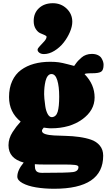

<svg xmlns="http://www.w3.org/2000/svg" viewBox="-20 -921 677 1202"><path d="M215.3 -609.4Q215.3 -618.2 229.5 -632.6Q243.7 -647 257.6 -662.8Q271.5 -678.7 271.5 -690.9Q271.5 -696.3 258.8 -701.7Q246.1 -707 231.2 -713.6Q216.3 -720.2 203.6 -740Q190.9 -759.8 190.9 -789.6Q190.9 -839.4 224.1 -870.1Q257.3 -900.9 311 -900.9Q361.8 -900.9 397.2 -867.2Q432.6 -833.5 432.6 -784.7Q432.6 -755.4 417.5 -720Q402.3 -684.6 378.2 -654.1Q354 -623.5 320.8 -603Q287.6 -582.5 255.4 -582.5Q237.3 -582.5 226.3 -590.8Q215.3 -599.1 215.3 -609.4ZM626 53.7Q626 260.7 319.3 260.7Q257.3 260.7 205.3 252Q153.3 243.2 120.8 225.3Q88.4 207.5 88.4 184.6Q88.4 144.5 128.4 96.7Q33.2 71.3 33.2 -11.7Q33.2 -33.2 39.6 -53.7Q45.9 -74.2 58.8 -94.2Q71.8 -114.3 82 -127.4Q92.3 -140.6 109.4 -159.7Q36.6 -218.3 36.6 -313.5Q36.6 -370.6 56.4 -413.8Q76.2 -457 111.6 -482.9Q147 -508.8 192.9 -521.5Q238.8 -534.2 294.4 -534.2Q325.2 -534.2 347.7 -531Q370.1 -527.8 402.1 -519.3Q434.1 -510.7 444.3 -508.3Q445.3 -509.3 453.6 -521.2Q461.9 -533.2 470 -541.5Q478 -549.8 490.5 -560.8Q502.9 -571.8 519.5 -577.6Q536.1 -583.5 554.7 -583.5Q577.1 -583.5 592.8 -575.9Q608.4 -568.4 615.5 -556.4Q622.6 -544.4 625.5 -534.4Q628.4 -524.4 628.4 -515.6Q628.4 -482.4 613.5 -472.4Q598.6 -462.4 558.1 -462.4Q509.8 -462.4 509.8 -456.5Q572.3 -392.1 572.3 -311Q572.3 -229.5 494.6 -173.6Q417 -117.7 299.3 -117.7Q285.6 -117.7 270.5 -119.9Q255.4 -122.1 253.9 -122.1Q242.7 -109.9 242.7 -102.1Q242.7 -88.4 263.9 -81.5Q285.2 -74.7 318.8 -73Q352.5 -71.3 393.3 -70.3Q434.1 -69.3 475.1 -63.7Q516.1 -58.1 549.8 -46.6Q583.5 -35.2 604.7 -9.8Q626 15.6 626 53.7ZM304.7 -187.5Q331.5 -189.5 341.1 -221.2Q350.6 -252.9 350.6 -316.4Q350.6 -379.9 338.6 -418.7Q326.7 -457.5 302.2 -457.5Q289.1 -457.5 279.5 -445.8Q270 -434.1 265.1 -414.1Q260.3 -394 258.3 -373.8Q256.3 -353.5 256.3 -331.1Q256.3 -320.8 257.8 -303.2Q259.3 -285.6 263.4 -256.6Q267.6 -227.5 278.3 -207.5Q289.1 -187.5 304.7 -187.5ZM252.4 108.9Q221.2 108.9 198.2 106.9V116.2Q198.2 126 199.5 132.6Q200.7 139.2 204.8 146.5Q209 153.8 218.5 157.5Q228 161.1 242.7 161.1Q402.3 161.1 436.8 156.2Q471.2 151.4 471.2 124.5Q471.2 114.3 449 111.6Q426.8 108.9 381.8 108.9Z"/></svg>

Font: Coustard Black
Style: Regular
Weight: 900
Foundry: vernon adams
Version: Version 1.001;